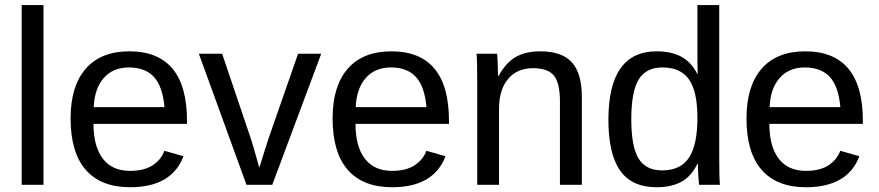

<svg xmlns="http://www.w3.org/2000/svg" viewBox="-20 -745 3543 774"><path d="M155.3 -724.6V0H67.4V-724.6Z M356.9 -245.6Q356.9 -154.8 394.5 -105.5Q432.1 -56.2 504.4 -56.2Q561.5 -56.2 595.9 -79.1Q630.4 -102.1 642.6 -137.2L719.7 -115.2Q672.4 9.8 504.4 9.8Q387.2 9.8 325.9 -60.1Q264.6 -129.9 264.6 -267.6Q264.6 -398.4 325.9 -468.3Q387.2 -538.1 501 -538.1Q733.9 -538.1 733.9 -257.3V-245.6ZM643.1 -313Q635.7 -396.5 600.6 -434.8Q565.4 -473.1 499.5 -473.1Q435.5 -473.1 398.2 -430.4Q360.8 -387.7 357.9 -313Z M1274.9 -528.3 1077.6 0H973.6L781.7 -528.3H875.5L991.7 -184.6Q998.5 -165 1025.4 -68.8Q1034.7 -97.7 1044.2 -129.2Q1053.7 -160.6 1061.5 -183.6L1181.6 -528.3Z M1413.1 -245.6Q1413.1 -154.8 1450.7 -105.5Q1488.3 -56.2 1560.5 -56.2Q1617.7 -56.2 1652.1 -79.1Q1686.5 -102.1 1698.7 -137.2L1775.9 -115.2Q1728.5 9.8 1560.5 9.8Q1443.4 9.8 1382.1 -60.1Q1320.8 -129.9 1320.8 -267.6Q1320.8 -398.4 1382.1 -468.3Q1443.4 -538.1 1557.1 -538.1Q1790 -538.1 1790 -257.3V-245.6ZM1699.2 -313Q1691.9 -396.5 1656.7 -434.8Q1621.6 -473.1 1555.7 -473.1Q1491.7 -473.1 1454.3 -430.4Q1417 -387.7 1414.1 -313Z M1991.7 -306.2V0H1903.8V-415.5Q1903.8 -507.8 1900.9 -528.3H1983.9Q1985.4 -514.2 1986.3 -490Q1987.3 -465.8 1987.8 -438H1989.3Q2019.5 -492.7 2059.3 -515.4Q2099.1 -538.1 2158.2 -538.1Q2245.1 -538.1 2285.4 -493.7Q2325.7 -449.2 2325.7 -352.1V0H2237.3V-335Q2237.3 -410.6 2212.9 -440.4Q2188.5 -470.2 2128.4 -470.2Q2064.9 -470.2 2028.3 -426.8Q1991.7 -383.3 1991.7 -306.2Z M2798.3 0Q2797.4 -5.4 2796.1 -20.3Q2794.9 -35.2 2794.2 -53.2Q2793.5 -71.3 2793.5 -85H2791.5Q2767.1 -34.2 2726.8 -12.2Q2686.5 9.8 2627 9.8Q2526.9 9.8 2479.7 -57.6Q2432.6 -125 2432.6 -261.7Q2432.6 -538.1 2627 -538.1Q2687 -538.1 2727.1 -516.1Q2767.1 -494.1 2791.5 -446.3H2792.5L2791.5 -505.4V-724.6H2879.4V-108.9Q2879.4 -26.4 2882.3 0ZM2524.9 -264.6Q2524.9 -153.8 2554.2 -106Q2583.5 -58.1 2649.4 -58.1Q2724.1 -58.1 2757.8 -109.9Q2791.5 -161.6 2791.5 -270.5Q2791.5 -375.5 2757.8 -424.3Q2724.1 -473.1 2650.4 -473.1Q2584 -473.1 2554.4 -424.1Q2524.9 -375 2524.9 -264.6Z M3081.5 -245.6Q3081.5 -154.8 3119.1 -105.5Q3156.7 -56.2 3229 -56.2Q3286.1 -56.2 3320.6 -79.1Q3355 -102.1 3367.2 -137.2L3444.3 -115.2Q3397 9.8 3229 9.8Q3111.8 9.8 3050.5 -60.1Q2989.3 -129.9 2989.3 -267.6Q2989.3 -398.4 3050.5 -468.3Q3111.8 -538.1 3225.6 -538.1Q3458.5 -538.1 3458.5 -257.3V-245.6ZM3367.7 -313Q3360.4 -396.5 3325.2 -434.8Q3290 -473.1 3224.1 -473.1Q3160.2 -473.1 3122.8 -430.4Q3085.4 -387.7 3082.5 -313Z"/></svg>

Font: Arimo Nerd Font
Style: Regular
Weight: 400
Designer: Steve Matteson
Foundry: Monotype Imaging Inc.
Version: Version 1.33;Nerd Fonts 3.2.1